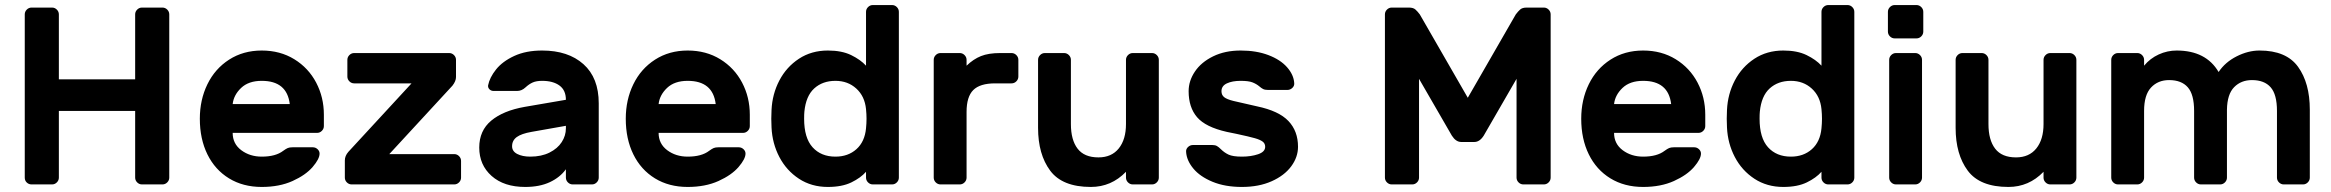

<svg xmlns="http://www.w3.org/2000/svg" viewBox="-20 -730 9227 760"><path d="M650 -673V-27Q650 -16 642 -8Q634 0 623 0H542Q531 0 523 -8Q515 -16 515 -27V-291H213V-27Q213 -16 205 -8Q197 0 186 0H105Q94 0 86 -7.5Q78 -15 78 -27V-673Q78 -684 86 -692Q94 -700 105 -700H186Q197 -700 205 -692Q213 -684 213 -673V-416H515V-673Q515 -684 523 -692Q531 -700 542 -700H623Q634 -700 642 -692Q650 -684 650 -673Z M1262 -276V-231Q1262 -220 1254 -212Q1246 -204 1235 -204H901Q901 -161 935 -135.5Q969 -110 1016 -110Q1071 -110 1101 -133Q1112 -141 1119 -144Q1126 -147 1138 -147H1218Q1229 -147 1237 -139.5Q1245 -132 1245 -122Q1245 -101 1217.5 -69Q1190 -37 1138 -13.5Q1086 10 1016 10Q942 10 886.5 -24Q831 -58 801 -119Q771 -180 771 -260Q771 -335 801 -396.5Q831 -458 887 -494Q943 -530 1016 -530Q1089 -530 1145 -495.5Q1201 -461 1231.5 -403Q1262 -345 1262 -276ZM1127 -318Q1116 -410 1016 -410Q964 -410 934.5 -382Q905 -354 901 -318Z M1805 -93V-27Q1805 -16 1797 -8Q1789 0 1778 0H1372Q1361 0 1353 -8Q1345 -16 1345 -27V-95Q1345 -113 1359 -129L1609 -400H1382Q1371 -400 1363 -408Q1355 -416 1355 -427V-493Q1355 -504 1363 -512Q1371 -520 1382 -520H1758Q1769 -520 1777 -512Q1785 -504 1785 -493V-425Q1785 -409 1771 -391L1521 -120H1778Q1789 -120 1797 -112Q1805 -104 1805 -93Z M2350 -321V-27Q2350 -16 2342 -8Q2334 0 2323 0H2247Q2236 0 2228 -8Q2220 -16 2220 -27V-60Q2197 -28 2156.5 -9Q2116 10 2059 10Q1975 10 1926 -33.5Q1877 -77 1877 -146Q1877 -213 1924.5 -252.5Q1972 -292 2057 -307L2220 -335Q2220 -373 2194.5 -391.5Q2169 -410 2126 -410Q2103 -410 2088.5 -403.5Q2074 -397 2060 -384Q2045 -370 2027 -370H1934Q1924 -370 1917.5 -376.5Q1911 -383 1912 -392Q1918 -423 1943.5 -455Q1969 -487 2015.5 -508.5Q2062 -530 2126 -530Q2229 -530 2289.5 -476Q2350 -422 2350 -321ZM2220 -232 2084 -208Q2044 -201 2025.5 -187.5Q2007 -174 2007 -151Q2007 -131 2027.5 -120.5Q2048 -110 2079 -110Q2123 -110 2155 -126Q2187 -142 2203.5 -167.5Q2220 -193 2220 -222Z M2948 -276V-231Q2948 -220 2940 -212Q2932 -204 2921 -204H2587Q2587 -161 2621 -135.5Q2655 -110 2702 -110Q2757 -110 2787 -133Q2798 -141 2805 -144Q2812 -147 2824 -147H2904Q2915 -147 2923 -139.5Q2931 -132 2931 -122Q2931 -101 2903.5 -69Q2876 -37 2824 -13.5Q2772 10 2702 10Q2628 10 2572.5 -24Q2517 -58 2487 -119Q2457 -180 2457 -260Q2457 -335 2487 -396.5Q2517 -458 2573 -494Q2629 -530 2702 -530Q2775 -530 2831 -495.5Q2887 -461 2917.5 -403Q2948 -345 2948 -276ZM2813 -318Q2802 -410 2702 -410Q2650 -410 2620.5 -382Q2591 -354 2587 -318Z M3408 -683Q3408 -694 3416 -702Q3424 -710 3435 -710H3511Q3522 -710 3530 -702Q3538 -694 3538 -683V-27Q3538 -16 3530 -8Q3522 0 3511 0H3435Q3424 0 3416 -8Q3408 -16 3408 -27V-50Q3387 -26 3350 -8Q3313 10 3257 10Q3192 10 3142.5 -22.5Q3093 -55 3065 -108.5Q3037 -162 3034 -225L3033 -260L3034 -295Q3037 -358 3065 -411.5Q3093 -465 3142.5 -497.5Q3192 -530 3257 -530Q3312 -530 3349 -512Q3386 -494 3408 -470ZM3287 -110Q3337 -110 3370 -139.5Q3403 -169 3408 -222Q3410 -242 3410 -260Q3410 -278 3408 -298Q3403 -349 3369.5 -379.5Q3336 -410 3287 -410Q3236 -410 3203 -380Q3170 -350 3164 -288Q3163 -278 3163 -260Q3163 -184 3196.5 -147Q3230 -110 3287 -110Z M3806 -287V-27Q3806 -16 3798 -8Q3790 0 3779 0H3703Q3692 0 3684 -8Q3676 -16 3676 -27V-493Q3676 -504 3684 -512Q3692 -520 3703 -520H3779Q3790 -520 3798 -512Q3806 -504 3806 -493V-470Q3833 -496 3863 -508Q3893 -520 3939 -520H3984Q3995 -520 4003 -512Q4011 -504 4011 -493V-427Q4011 -416 4003 -408Q3995 -400 3984 -400H3919Q3859 -400 3832.5 -373.5Q3806 -347 3806 -287Z M4116 -520H4192Q4203 -520 4211 -512Q4219 -504 4219 -493V-239Q4219 -176 4245.5 -141.5Q4272 -107 4328 -107Q4380 -107 4408.5 -142.5Q4437 -178 4437 -239V-493Q4437 -504 4445 -512Q4453 -520 4464 -520H4540Q4551 -520 4559 -512Q4567 -504 4567 -493V-27Q4567 -16 4559 -8Q4551 0 4540 0H4464Q4453 0 4445 -8Q4437 -16 4437 -27V-50Q4379 10 4298 10Q4185 10 4137 -54.5Q4089 -119 4089 -224V-493Q4089 -504 4097 -512Q4105 -520 4116 -520Z M4685 -369Q4685 -410 4710 -447Q4735 -484 4782 -507Q4829 -530 4891 -530Q4953 -530 5000.5 -512Q5048 -494 5074.5 -464Q5101 -434 5103 -401Q5104 -390 5095.5 -382Q5087 -374 5076 -374H4999Q4987 -374 4980 -377.5Q4973 -381 4965 -388Q4953 -398 4937.5 -404Q4922 -410 4891 -410Q4858 -410 4836.5 -400Q4815 -390 4815 -369Q4815 -354 4825.5 -345.5Q4836 -337 4862 -330.5Q4888 -324 4956 -309Q5042 -291 5080 -251Q5118 -211 5118 -149Q5118 -108 5091 -71.5Q5064 -35 5013.5 -12.5Q4963 10 4896 10Q4829 10 4779.5 -10.5Q4730 -31 4703.5 -63Q4677 -95 4675 -129Q4674 -140 4682.5 -148Q4691 -156 4702 -156H4779Q4790 -156 4797 -152Q4804 -148 4812 -140Q4826 -126 4843 -118Q4860 -110 4896 -110Q4932 -110 4960 -119.5Q4988 -129 4988 -149Q4988 -162 4978 -169.5Q4968 -177 4947 -183Q4926 -189 4875 -200L4836 -208Q4752 -227 4718.5 -266Q4685 -305 4685 -369Z M5980 -673Q5989 -685 5997.5 -692.5Q6006 -700 6023 -700H6091Q6102 -700 6110 -692Q6118 -684 6118 -673V-27Q6118 -16 6110 -8Q6102 0 6091 0H6010Q5999 0 5991 -8Q5983 -16 5983 -27V-418L5853 -193Q5837 -168 5816 -168H5764Q5743 -168 5727 -193L5597 -418V-27Q5597 -16 5589 -8Q5581 0 5570 0H5489Q5478 0 5470 -8Q5462 -16 5462 -27V-673Q5462 -684 5470 -692Q5478 -700 5489 -700H5557Q5574 -700 5582.5 -692.5Q5591 -685 5600 -673L5790 -343Z M6730 -276V-231Q6730 -220 6722 -212Q6714 -204 6703 -204H6369Q6369 -161 6403 -135.5Q6437 -110 6484 -110Q6539 -110 6569 -133Q6580 -141 6587 -144Q6594 -147 6606 -147H6686Q6697 -147 6705 -139.5Q6713 -132 6713 -122Q6713 -101 6685.5 -69Q6658 -37 6606 -13.5Q6554 10 6484 10Q6410 10 6354.5 -24Q6299 -58 6269 -119Q6239 -180 6239 -260Q6239 -335 6269 -396.5Q6299 -458 6355 -494Q6411 -530 6484 -530Q6557 -530 6613 -495.5Q6669 -461 6699.5 -403Q6730 -345 6730 -276ZM6595 -318Q6584 -410 6484 -410Q6432 -410 6402.5 -382Q6373 -354 6369 -318Z M7190 -683Q7190 -694 7198 -702Q7206 -710 7217 -710H7293Q7304 -710 7312 -702Q7320 -694 7320 -683V-27Q7320 -16 7312 -8Q7304 0 7293 0H7217Q7206 0 7198 -8Q7190 -16 7190 -27V-50Q7169 -26 7132 -8Q7095 10 7039 10Q6974 10 6924.5 -22.5Q6875 -55 6847 -108.5Q6819 -162 6816 -225L6815 -260L6816 -295Q6819 -358 6847 -411.5Q6875 -465 6924.5 -497.5Q6974 -530 7039 -530Q7094 -530 7131 -512Q7168 -494 7190 -470ZM7069 -110Q7119 -110 7152 -139.5Q7185 -169 7190 -222Q7192 -242 7192 -260Q7192 -278 7190 -298Q7185 -349 7151.5 -379.5Q7118 -410 7069 -410Q7018 -410 6985 -380Q6952 -350 6946 -288Q6945 -278 6945 -260Q6945 -184 6978.5 -147Q7012 -110 7069 -110Z M7593 -683V-605Q7593 -594 7585 -586Q7577 -578 7566 -578H7480Q7469 -578 7461 -586Q7453 -594 7453 -605V-683Q7453 -694 7461 -702Q7469 -710 7480 -710H7566Q7577 -710 7585 -702Q7593 -694 7593 -683ZM7561 0H7485Q7474 0 7466 -8Q7458 -16 7458 -27V-493Q7458 -504 7466 -512Q7474 -520 7485 -520H7561Q7572 -520 7580 -512Q7588 -504 7588 -493V-27Q7588 -16 7580 -8Q7572 0 7561 0Z M7748 -520H7824Q7835 -520 7843 -512Q7851 -504 7851 -493V-239Q7851 -176 7877.5 -141.5Q7904 -107 7960 -107Q8012 -107 8040.5 -142.5Q8069 -178 8069 -239V-493Q8069 -504 8077 -512Q8085 -520 8096 -520H8172Q8183 -520 8191 -512Q8199 -504 8199 -493V-27Q8199 -16 8191 -8Q8183 0 8172 0H8096Q8085 0 8077 -8Q8069 -16 8069 -27V-50Q8011 10 7930 10Q7817 10 7769 -54.5Q7721 -119 7721 -224V-493Q7721 -504 7729 -512Q7737 -520 7748 -520Z M8596 -530Q8712 -530 8762 -445Q8788 -484 8833.5 -507Q8879 -530 8924 -530Q9030 -530 9076.5 -465.5Q9123 -401 9123 -296V-27Q9123 -16 9115 -8Q9107 0 9096 0H9020Q9009 0 9001 -8Q8993 -16 8993 -27V-291Q8993 -356 8968 -384.5Q8943 -413 8894 -413Q8851 -413 8823.5 -385Q8796 -357 8795 -296V-27Q8795 -16 8787 -8Q8779 0 8768 0H8692Q8681 0 8673 -8Q8665 -16 8665 -27V-291Q8665 -356 8640 -384.5Q8615 -413 8566 -413Q8522 -413 8494.5 -383.5Q8467 -354 8467 -291V-27Q8467 -16 8459 -8Q8451 0 8440 0H8364Q8353 0 8345 -8Q8337 -16 8337 -27V-493Q8337 -504 8345 -512Q8353 -520 8364 -520H8440Q8451 -520 8459 -512Q8467 -504 8467 -493V-470Q8491 -499 8525 -514.5Q8559 -530 8596 -530Z"/></svg>

Font: Hezaedrus Medium
Style: Regular
Weight: 500
Designer: Hubert & Fischer
Foundry: Hubert & Fischer
Version: Version 1.10;September 3, 2019;FontCreator 11.5.0.2425 64-bi